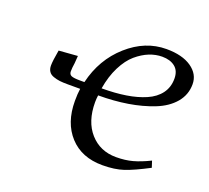

<svg xmlns="http://www.w3.org/2000/svg" viewBox="-87 -559 730 672"><g transform="rotate(20 277.5 -222.5)"><path d="M65.9 -259.8Q65.9 -276.9 73.2 -317.9L143.1 -323.2L141.1 -295.9Q138.2 -277.3 138.2 -264.2Q138.2 -252.9 147 -249Q155.8 -245.1 180.2 -245.1H195.8Q217.3 -335.9 282.7 -394Q348.1 -452.1 426.8 -452.1Q485.8 -452.1 520 -428.5Q554.2 -404.8 554.2 -367.2Q554.2 -328.1 529.1 -298.3Q503.9 -268.6 460.7 -251.5Q417.5 -234.4 366.2 -226.1Q314.9 -217.8 256.8 -217.8Q254.9 -204.1 254.9 -191.9Q254.9 -120.1 292.2 -78.1Q329.6 -36.1 389.2 -36.1Q423.3 -36.1 450.9 -43.7Q478.5 -51.3 512.2 -67.9L520 -43.9Q465.3 -15.1 432.4 -4.2Q399.4 6.8 354 6.8Q276.4 6.8 231.7 -42Q187 -90.8 187 -171.9Q187 -199.2 189.9 -217.8H144Q126 -217.8 113.8 -219.2Q101.6 -220.7 89.6 -224.9Q77.6 -229 71.8 -237.8Q65.9 -246.6 65.9 -259.8ZM259.8 -245.1Q309.6 -245.1 349.9 -251.5Q390.1 -257.8 421.6 -271.5Q453.1 -285.2 470.5 -308.6Q487.8 -332 487.8 -363.8Q487.8 -393.1 469.7 -407.5Q451.7 -421.9 421.9 -421.9Q397.9 -421.9 374 -412.4Q350.1 -402.8 326.9 -383.1Q303.7 -363.3 285.6 -327.6Q267.6 -292 259.8 -245.1Z"/></g></svg>

Font: Dehuti Alt
Style: Italic
Weight: 400
Version: Version 1.2